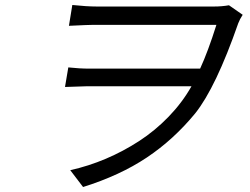

<svg xmlns="http://www.w3.org/2000/svg" viewBox="-20 -706 996 766"><path d="M893.5 -685 948.2 -647Q936.8 -629.6 930.4 -612.9Q841.3 -357.2 758.9 -253.9Q672.6 -148.8 565.5 -77.4Q458.5 -6 311.4 40.1L260.3 -27Q333.1 -43.3 402.2 -72.6Q471.2 -101.9 534.8 -143.1Q598.4 -184.3 652.7 -240.4Q707 -296.5 744 -361.9H327.8Q317.1 -361.9 239.3 -359L252.5 -437.1Q297.2 -432.2 336.6 -432.2H778.4Q809.7 -500 843.4 -606.9H353.3Q335.6 -606.9 255 -603L268.5 -686.1Q326.7 -680 365.4 -680H834.5Q865.1 -680 893.5 -685Z"/></svg>

Font: Karasuma Gothic
Style: Italic
Weight: 400
Italic angle: -9.39999°
Designer: Rasmus Andersson / Ryoko Nishizuka
Foundry: Genbu
Version: Version 1.00